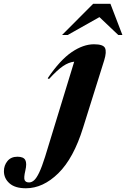

<svg xmlns="http://www.w3.org/2000/svg" viewBox="-234 -752 660 1004"><path d="M200.5 -84.5Q151 75.5 71 154Q-9 232.5 -98.5 232.5Q-155 232.5 -184.2 206.8Q-213.5 181 -213.5 143Q-213.5 113 -195 90.2Q-176.5 67.5 -143 67.5Q-111 67.5 -101.8 84.8Q-92.5 102 -101.5 140Q-110.5 178 -105 190Q-99.5 202 -82 202Q-68.5 202 -55.8 190.8Q-43 179.5 -29 150.2Q-15 121 2 67L154 -429.5Q125.5 -426.5 95.8 -406.5Q66 -386.5 22 -338.5L15.5 -343Q80.5 -438.5 141 -479.5Q201.5 -520.5 257.5 -520.5Q306 -520.5 315.2 -500.8Q324.5 -481 311 -437ZM90.5 -569 253 -732H343.5L406 -569H384.5L286 -662.5L120 -569Z"/></svg>

Font: Newsreader Display
Style: Bold Italic
Weight: 700
Italic angle: -17°
Designer: Hugues Gentile
Foundry: Production Type
Version: Version 1.001